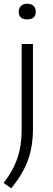

<svg xmlns="http://www.w3.org/2000/svg" viewBox="-30 -777 284 1028"><path d="M30 231 -10.5 202.5Q40 137.5 63 70Q86 2.5 86 -84V-541.5H146.5V-87.5Q146.5 7.5 119 82.2Q91.5 157 30 231ZM116 -673Q70.5 -673 70.5 -714.5Q70.5 -734 82.5 -745.5Q94.5 -757 116 -757Q137.5 -757 149.5 -745.5Q161.5 -734 161.5 -714.5Q161.5 -673 116 -673Z"/></svg>

Font: Encode Sans SemiExpanded SemiExpanded Light
Style: Regular
Weight: 300
Width: 6
Designer: Multiple Designers
Foundry: Impallari Type
Version: Version 3.000; ttfautohint (v1.8.3) -l 8 -r 50 -G 200 -x 14 